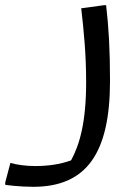

<svg xmlns="http://www.w3.org/2000/svg" viewBox="-72 -460 532 740"><path d="M337 -440H329L241 -428C251 -341 260 -252 260 -144C260 12 235 97 202 158C159 174 110 180 64 180C27 180 -7 175 -32 168L-52 244V252C-52 253 4 260 56 260C261 260 352 131 352 -148C352 -270 347 -354 337 -440Z"/></svg>

Font: Kufam Arabic Latin Roman Normal
Style: Regular
Weight: 400
Designer: Wael Morcos & Artur Schmal
Version: Version 1.200;PS 001.200;hotconv 1.0.88;makeotf.lib2.5.64775